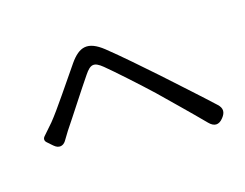

<svg xmlns="http://www.w3.org/2000/svg" viewBox="-91 -804 1163 910"><g transform="rotate(-20 490.0 -349.5)"><path d="M806 -256C764 -301 723 -345 690 -380C632 -441 548 -529 489 -585C421 -649 375 -638 323 -576C262 -503 176 -394 130 -347C110 -328 95 -313 78 -297C68 -288 67 -276 77 -266L97 -245L103 -239C122 -220 144 -222 159 -241C169 -255 180 -270 190 -283C234 -337 317 -445 364 -502C397 -543 416 -546 454 -509C495 -469 586 -372 643 -308C696 -246 766 -166 827 -92C849 -65 873 -63 897 -89C918 -111 920 -132 899 -155C870 -188 837 -222 806 -256Z"/></g></svg>

Font: GenSenRounded2 TW R
Style: Regular
Weight: 400
Version: Version 2.100;PS 2.1;hotconv 16.6.51;makeotf.lib2.5.65220 DE